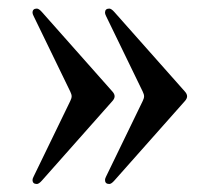

<svg xmlns="http://www.w3.org/2000/svg" viewBox="-20 -520 501 458"><path d="M57.6 -81.1ZM230.5 -90.8Q230.5 -93.8 232.9 -98.6L320.3 -278.8Q323.7 -285.6 323.7 -290.3Q323.7 -294.9 320.3 -301.8L232.9 -481.9Q230.5 -486.8 230.5 -489.7Q230.5 -499.5 240.7 -499.5Q245.6 -499.5 252.9 -491.2L420.9 -301.8Q426.3 -295.9 426.3 -290.3Q426.3 -284.7 420.9 -278.8L252.9 -89.4Q245.6 -81.1 240.7 -81.1Q230.5 -81.1 230.5 -90.8ZM57.6 -90.8Q57.6 -93.8 60.1 -98.6L147.5 -278.8Q150.9 -285.6 150.9 -290.3Q150.9 -294.9 147.5 -301.8L60.1 -481.9Q57.6 -486.8 57.6 -489.7Q57.6 -499.5 67.9 -499.5Q72.8 -499.5 80.1 -491.2L248 -301.8Q253.4 -295.9 253.4 -290.3Q253.4 -284.7 248 -278.8L80.1 -89.4Q72.8 -81.1 67.9 -81.1Q57.6 -81.1 57.6 -90.8Z"/></svg>

Font: UnifrakturMaguntia16
Style: Book
Weight: 400
Designer: j. 'mach' wust, Gerrit Ansmann, Georg Duffner, based on a font by Peter Wiegel, original typeface by Carl Albert Fahrenw
Version: Version 2017-03-19